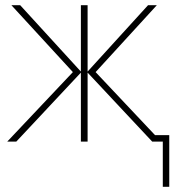

<svg xmlns="http://www.w3.org/2000/svg" viewBox="-20 -548 675 743"><path d="M587 -528 350 -269 580 -25H635V175H610V0H569L319 -267V0H293V-267L43 0H8L262 -269L24 -528H58L293 -271V-528H319V-271L553 -528Z"/></svg>

Font: Noto Sans UI Thin
Style: Regular
Weight: 250
Designer: Monotype Design Team
Foundry: Monotype Imaging Inc.
Version: Version 1.901